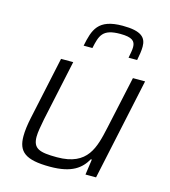

<svg xmlns="http://www.w3.org/2000/svg" viewBox="-111 -831 824 929"><g transform="rotate(15 300.5 -367.0)"><path d="M389 -742C265 -742 248 -683 231 -600H275C289 -666 299 -701 388 -701C448 -701 464 -685 464 -655C464 -639 460 -622 456 -600H499C504 -625 508 -648 508 -669C508 -714 484 -742 389 -742ZM225 8C335 8 379 -29 407 -78H412L401 0H454L563 -510H502L445 -247C422 -143 401 -45 246 -45C158 -45 125 -56 125 -116C125 -138 131 -169 138 -206L203 -510H142L75 -197C67 -160 63 -128 63 -102C63 -25 100 8 225 8Z"/></g></svg>

Font: Saira UNSAM Light Italic
Style: Regular
Weight: 300
Italic angle: -12°
Designer: Hector Gatti with collaboration of the Omnibus-Type team
Foundry: Omnibus-Type
Version: Version 0.072;PS 000.072;hotconv 1.0.88;makeotf.lib2.5.64775